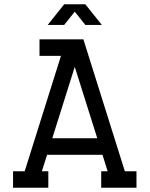

<svg xmlns="http://www.w3.org/2000/svg" viewBox="-20 -884 704 904"><path d="M226.1 -232.9H438L332 -569.3ZM372.6 -698.7 567.9 -77.6H622.6V0H456.5V-77.6H486.8L462.4 -155.3H201.7L177.2 -77.6H207.5V0H41.5V-77.6H96.2L267.1 -621.1H166V-698.7ZM282.2 -863.8H381.8L459.5 -766.6H381.8L332 -829.1L282.2 -766.6H204.6Z"/></svg>

Font: Turpis
Style: Regular
Weight: 400
Designer: GGBotNet
Foundry: f0n7
Version: 1.00